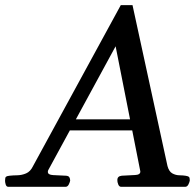

<svg xmlns="http://www.w3.org/2000/svg" viewBox="-67 -723 758 743"><path d="M475.1 -64.5 380.4 -543.9 119.6 -64.5Q118.7 -62.5 118.4 -60.8Q118.2 -59.1 118.2 -57.6Q118.2 -46.4 138.9 -45.4Q159.7 -44.4 189 -43Q198.2 -42 201.2 -37.4Q204.1 -32.7 204.6 -24.9Q204.1 -19.5 199.5 -9.8Q194.8 0 186.5 0H-34.7Q-42.5 0 -45.2 -9.8Q-47.9 -19.5 -47.4 -24.9Q-47.4 -36.1 -43.7 -39.1Q-40 -42 -29.8 -43Q-17.6 -44.4 -0.2 -44.7Q17.1 -44.9 33.9 -52Q50.8 -59.1 61 -80.6L400.4 -703.1H445.8L581.1 -80.6Q586.9 -59.1 599.9 -52Q612.8 -44.9 627 -44.7Q641.1 -44.4 650.4 -43Q660.2 -41.5 663.8 -38.8Q667.5 -36.1 667.5 -24.9Q667 -19.5 662.4 -9.8Q657.7 0 649.4 0H402.3Q394 0 390.4 -9.8Q386.7 -19.5 387.2 -24.9Q386.2 -41 403.8 -43Q434.6 -44.9 455.3 -45.7Q476.1 -46.4 476.1 -59.1Q476.1 -60.5 475.1 -64.5ZM189 -218.3 201.7 -261.2H468.3L475.1 -218.3Z"/></svg>

Font: Gelasio
Style: Italic
Weight: 400
Italic angle: -8.5°
Designer: Eben Sorkin
Foundry: Eben Sorkin
Version: Version 1.008